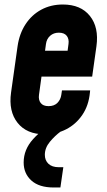

<svg xmlns="http://www.w3.org/2000/svg" viewBox="-20 -583 475 852"><path d="M178 13Q98.5 13 58 -38Q17.5 -89 29 -172L58 -378Q66 -433.5 93.2 -475.2Q120.5 -517 163 -540Q205.5 -563 259 -563Q338.5 -563 379 -512.2Q419.5 -461.5 408 -378L389 -243H148L164 -358H280L284 -388Q287 -410.5 276 -424.2Q265 -438 241 -438Q218 -438 202.5 -424.2Q187 -410.5 184 -388L153 -162Q150 -139.5 160.8 -125.8Q171.5 -112 195.5 -112Q220.5 -112 234.8 -126.5Q249 -141 252 -162L255 -182H380L379 -172Q373.5 -114.5 345.2 -73Q317 -31.5 273.5 -9.2Q230 13 178 13ZM218 249Q153.5 249 119.2 218Q85 187 85 138Q85 80.5 127 34.2Q169 -12 229 -45H256L250 0Q224 19 201.5 46Q179 73 179 104Q179 128.5 195 143.8Q211 159 241 159H261L248 249Z"/></svg>

Font: Mohave Light
Style: Bold Italic
Weight: 700
Italic angle: -8°
Version: Version 2.003